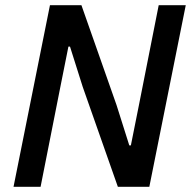

<svg xmlns="http://www.w3.org/2000/svg" viewBox="-20 -718 734 738"><path d="M433 0 298 -384 249 -539H243L212 -384L136 0H32L172 -698H293L428 -314L477 -159H483L514 -314L590 -698H694L554 0Z"/></svg>

Font: IBM Plex Sans Medium
Style: Italic
Weight: 500
Italic angle: -11.31°
Designer: Mike Abbink, Paul van der Laan, Pieter van Rosmalen
Foundry: Bold Monday
Version: Version 3.201